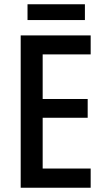

<svg xmlns="http://www.w3.org/2000/svg" viewBox="-20 -880 493 900"><path d="M405 0H77V-714H405V-625H180V-416H391V-328H180V-90H405ZM378 -860V-786H109V-860Z"/></svg>

Font: Noto Sans Lao Condensed Medium
Style: Regular
Weight: 500
Width: 3
Designer: Monotype Design Team
Foundry: Monotype Imaging Inc.
Version: Version 2.003; ttfautohint (v1.8.4.7-5d5b)